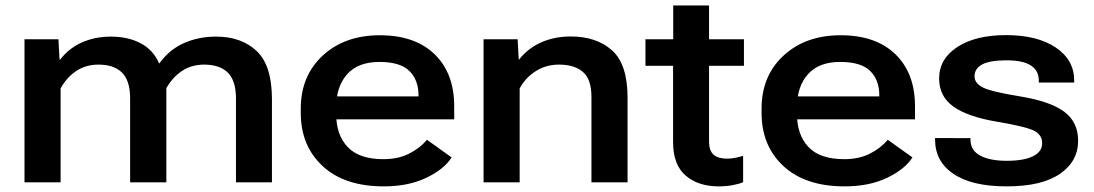

<svg xmlns="http://www.w3.org/2000/svg" viewBox="-20 -661 3964 696"><path d="M68.8 0H199.7V-340.3Q221.2 -379.9 255.9 -403.3Q290.5 -426.8 337.4 -426.8Q392.6 -426.8 421.9 -398.2Q451.2 -369.6 451.7 -306.2V0H583V-341.3Q605 -380.4 639.4 -403.6Q673.8 -426.8 721.2 -426.8Q776.9 -426.3 805.7 -397.9Q834.5 -369.6 835.4 -307.1V0H965.8V-301.3Q965.8 -423.8 910.4 -476.1Q855 -528.3 763.2 -528.3Q700.2 -528.3 647 -504.9Q593.8 -481.4 558.1 -431.6H556.6Q535.2 -480.5 489.5 -504.4Q443.8 -528.3 381.8 -528.3Q325.2 -528.3 277.8 -507.6Q230.5 -486.8 198.2 -445.3H195.8L191.9 -518.6H68.8Z M1070.3 -251.5Q1070.3 -132.3 1149.7 -58.8Q1229 14.6 1371.6 14.6Q1460.4 14.6 1525.1 -16.4Q1589.8 -47.4 1617.2 -90.3L1527.8 -154.3Q1502.4 -124 1462.9 -104Q1423.3 -84 1370.1 -84Q1281.7 -84 1240.2 -128.2Q1198.7 -172.4 1198.7 -246.6V-272.5Q1198.7 -347.2 1238.3 -391.8Q1277.8 -436.5 1355.5 -436.5Q1430.7 -436.5 1463.9 -403.8Q1497.1 -371.1 1497.1 -315.4V-311.5H1154.8V-228.5H1626.5V-275.9Q1626.5 -395.5 1555.4 -464.4Q1484.4 -533.2 1356.9 -533.2Q1230 -533.2 1150.1 -459.7Q1070.3 -386.2 1070.3 -267.1Z M1732.9 0H1863.8V-340.8Q1885.3 -379.9 1922.4 -403.3Q1959.5 -426.8 2006.3 -426.8Q2063 -426.8 2093.5 -399.9Q2124 -373 2124 -309.6V0H2254.9V-306.6Q2254.9 -428.7 2198.2 -478.8Q2141.6 -528.8 2049.3 -528.8Q1989.7 -528.8 1941.7 -507.3Q1893.6 -485.8 1862.3 -445.8H1860.4L1856.4 -518.6H1732.9Z M2319.8 -422.4H2676.8V-518.6H2319.8ZM2419.9 -146.5Q2419.9 -63.5 2465.6 -24.4Q2511.2 14.6 2585.4 14.6Q2613.3 14.6 2637 10Q2660.6 5.4 2673.8 -0.5V-96.2Q2659.7 -91.8 2645.3 -88.9Q2630.9 -85.9 2615.7 -85.9Q2583.5 -85.9 2566.9 -100.1Q2550.3 -114.3 2550.3 -148.9V-641.1H2420.4V-481.4L2419.9 -466.8Z M2740.7 -251.5Q2740.7 -132.3 2820.1 -58.8Q2899.4 14.6 3042 14.6Q3130.9 14.6 3195.6 -16.4Q3260.3 -47.4 3287.6 -90.3L3198.2 -154.3Q3172.9 -124 3133.3 -104Q3093.8 -84 3040.5 -84Q2952.1 -84 2910.6 -128.2Q2869.1 -172.4 2869.1 -246.6V-272.5Q2869.1 -347.2 2908.7 -391.8Q2948.2 -436.5 3025.9 -436.5Q3101.1 -436.5 3134.3 -403.8Q3167.5 -371.1 3167.5 -315.4V-311.5H2825.2V-228.5H3296.9V-275.9Q3296.9 -395.5 3225.8 -464.4Q3154.8 -533.2 3027.3 -533.2Q2900.4 -533.2 2820.6 -459.7Q2740.7 -386.2 2740.7 -267.1Z M3369.6 -160.6V-155.3Q3369.6 -75.7 3436.5 -30.5Q3503.4 14.6 3629.4 14.6Q3756.3 14.6 3822.3 -30.8Q3888.2 -76.2 3888.2 -150.9Q3888.2 -218.3 3837.9 -255.9Q3787.6 -293.5 3678.2 -311.5Q3572.8 -328.6 3542.7 -344Q3512.7 -359.4 3512.7 -384.3Q3512.7 -412.1 3539.6 -427Q3566.4 -441.9 3627 -442.4Q3689 -442.4 3717.3 -423.3Q3745.6 -404.3 3745.6 -370.6V-361.8H3874V-368.7Q3874 -443.8 3807.1 -488.8Q3740.2 -533.7 3627 -533.7Q3516.1 -533.7 3450.2 -490.5Q3384.3 -447.3 3384.3 -376.5Q3384.3 -312 3435.8 -274.9Q3487.3 -237.8 3594.7 -219.7Q3700.7 -201.7 3729.2 -186.8Q3757.8 -171.9 3757.8 -142.1Q3757.8 -110.8 3724.4 -94.5Q3690.9 -78.1 3629.4 -78.1Q3568.8 -78.1 3533.7 -96.7Q3498.5 -115.2 3498 -153.8V-160.2Z"/></svg>

Font: Roboto Flex
Style: wght 600 wdth 140 opsz 13.0 GRAD 0.00 slnt 0.00 XTRA 468 XOPQ 96 YOPQ 79 YTLC 514 YTUC 712 YTAS 750 YTDE -203.00 YTFI 738
Weight: 600
Width: 8
Designer: Berlow after Robertson
Foundry: Google
Version: Version 3.100